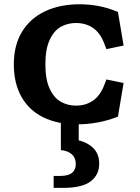

<svg xmlns="http://www.w3.org/2000/svg" viewBox="-20 -576 660 908"><path d="M45.4 -272.1Q45.4 -362.6 84.5 -426.4Q123.7 -490.2 193.9 -523Q264.1 -555.8 356.8 -555.8Q403.9 -555.8 449.2 -546.9Q494.4 -538.1 537.8 -519.3L564.5 -360.6L483.1 -343.7L473.4 -369.2Q454.5 -419.9 420.3 -443.6Q386.1 -467.2 339.2 -467.2Q300.5 -467.2 268.1 -449.5Q235.8 -431.7 215.2 -388Q194.6 -344.3 194.6 -272.1Q194.6 -199.4 215.2 -156Q235.8 -112.5 268.1 -94.5Q300.5 -76.5 339.2 -76.5Q385.7 -76.5 419.9 -100.2Q454.1 -123.8 473.4 -174.5L483.1 -200.1L564.5 -183.6L537.8 -24.4Q490.3 -5.8 441.9 3.1Q393.5 12 345.5 12Q252.8 12 185.6 -20.8Q118.3 -53.5 81.9 -117.3Q45.4 -181.1 45.4 -272.1ZM233.7 255.9H265.7Q303.8 255.9 321.1 241.1Q338.4 226.3 338.4 199.8Q338.4 170.8 319.6 153.8Q300.8 136.8 267.8 133.8V-24H352.3V112.3L336.8 84.1Q389.4 94.2 419.3 122.4Q449.2 150.6 449.2 198.2Q449.2 250.8 408.8 281.6Q368.5 312.5 278.2 312.5H233.7Z"/></svg>

Font: Monaspace Xenon Var ExtraLight
Style: Regular
Weight: 200
Designer: Riley Cran and the Lettermatic Team
Version: Version 1.200 (Monaspace Xenon Var)